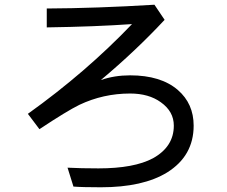

<svg xmlns="http://www.w3.org/2000/svg" viewBox="-20 -685 960 813"><path d="M266 25Q322 28 397 28Q548 28 628 -15Q716 -64 716 -153Q716 -213 661 -252Q610 -289 531 -289Q417 -289 316 -241Q263 -215 147 -138L98 -203Q344 -379 539 -583Q384 -572 178 -569V-649Q387 -650 634 -665L677 -601Q554 -469 407 -346Q464 -366 531 -366Q661 -366 733 -304Q800 -246 800 -153Q800 -25 688 45Q586 108 407 108Q326 108 291 105Z"/></svg>

Font: LINE Seed Sans KR Regular
Style: Regular
Weight: 400
Designer: LINE VX Design & Sandoll Inc & Dalton Maag Ltd
Foundry: Sandoll Inc.
Version: Version 1.000